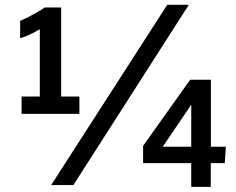

<svg xmlns="http://www.w3.org/2000/svg" viewBox="-20 -749 955 777"><path d="M67.4 -288.1V-358.4H141.1V-630.9Q130.9 -624.5 116.2 -616.9Q101.6 -609.4 86.7 -603.3Q71.8 -597.2 61.5 -594.2V-664.6Q75.7 -670.4 96.2 -680.9Q116.7 -691.4 135 -702.1Q153.3 -712.9 160.6 -718.8H227.5V-358.4H301.3V-288.1ZM187 0 656.7 -729.5H744.1L276.9 0ZM753.9 7.3V-88.9H559.1V-158.7L749.5 -426.3H833.5V-155.3H894L889.6 -88.9H833V7.3ZM638.7 -155.3H753.9V-325.2Z"/></svg>

Font: Comme SemiBold
Style: Regular
Weight: 600
Version: Version 1.000;gftools[0.9.27]